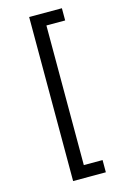

<svg xmlns="http://www.w3.org/2000/svg" viewBox="-138 -853 677 1048"><g transform="rotate(-15 201.0 -328.5)"><path d="M139 -792H324V-723H218V66H324V135H139Z"/></g></svg>

Font: Noto Sans Bengali UI SemiCondensed
Style: Regular
Weight: 400
Width: 4
Designer: Jelle Bosma - Monotype Design Team
Foundry: Monotype Imaging Inc.
Version: Version 2.003